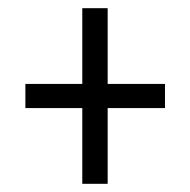

<svg xmlns="http://www.w3.org/2000/svg" viewBox="-20 -592 465 469"><path d="M181 -143V-328H42V-387H181V-572H243V-387H383V-328H243V-143Z"/></svg>

Font: Noto Serif Thai ExtraCondensed Medium
Style: Regular
Weight: 500
Width: 2
Designer: Monotype Design Team
Foundry: Monotype Imaging Inc.
Version: Version 2.002; ttfautohint (v1.8.4.7-5d5b)